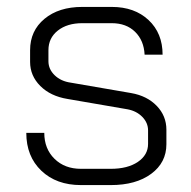

<svg xmlns="http://www.w3.org/2000/svg" viewBox="-20 -527 553 555"><path d="M56 -143H108Q108 -97 137.5 -68Q167 -39 214 -39H300Q349 -39 378.5 -59Q408 -79 408 -111V-150Q408 -172 391.5 -189Q375 -206 349 -211L175 -241Q126 -249 96.5 -278.5Q67 -308 67 -348V-382Q67 -438 108.5 -472.5Q150 -507 218 -507H303Q369 -507 409.5 -469Q450 -431 450 -369H398Q396 -410 370.5 -435Q345 -460 303 -460H218Q174 -460 147 -438.5Q120 -417 120 -382V-350Q120 -327 138 -309.5Q156 -292 185 -288L359 -258Q405 -250 433 -221Q461 -192 461 -152V-110Q461 -57 417 -24.5Q373 8 300 8H214Q143 8 99.5 -33.5Q56 -75 56 -143Z"/></svg>

Font: Bai Jamjuree Light
Style: Regular
Weight: 300
Designer: Katatrad Aksorn Co.,Ltd.
Foundry: Cadson Demak Co.,Ltd.
Version: Version 1.000; ttfautohint (v1.6)